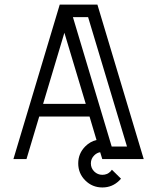

<svg xmlns="http://www.w3.org/2000/svg" viewBox="-20 -701 692 846"><path d="M357.9 -243.2 263.7 -556.6 169.9 -243.2ZM539.6 -55.2 368.2 -625.5H301.3L472.2 -55.2ZM405.3 -84 374.5 -187.5H152.8L96.7 0H39.1L243.2 -680.7H409.2L613.3 0H430.7L421.4 -30.3Q406.7 -27.8 395.5 -16.6Q380.4 -2 380.4 19Q380.4 40 395.3 54.7Q410.2 69.3 431.2 69.3Q452.1 69.3 466.8 54.7Q470.7 50.8 473.1 46.9L513.2 86.4Q509.8 90.3 506.3 93.8Q475.1 125 431.2 125Q386.7 125 355.7 94Q324.7 63 324.7 19Q324.7 -24.9 356 -56.2Q377.4 -77.6 405.3 -84Z"/></svg>

Font: X Company
Style: Regular
Weight: 400
Designer: GGBotNet
Foundry: GGBotNet
Version: 0.90